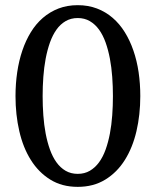

<svg xmlns="http://www.w3.org/2000/svg" viewBox="-20 -707 603 743"><path d="M417 -335Q417 -372.6 414.3 -409.4Q411.6 -446.3 405.3 -480Q398.9 -513.7 388.7 -542.5Q378.4 -571.3 363.3 -592.3Q348.1 -613.3 327.6 -625.2Q307.1 -637.2 280.8 -637.2Q254.4 -637.2 233.9 -625.2Q213.4 -613.3 198.5 -592.3Q183.6 -571.3 173.3 -542.5Q163.1 -513.7 156.7 -480Q150.4 -446.3 147.7 -409.4Q145 -372.6 145 -335Q145 -297.4 147.7 -260.5Q150.4 -223.6 156.7 -190.2Q163.1 -156.7 173.3 -128.2Q183.6 -99.6 198.5 -78.9Q213.4 -58.1 233.9 -46.1Q254.4 -34.2 280.8 -34.2Q307.1 -34.2 327.6 -46.1Q348.1 -58.1 363.3 -78.9Q378.4 -99.6 388.7 -128.2Q398.9 -156.7 405.3 -190.2Q411.6 -223.6 414.3 -260.5Q417 -297.4 417 -335ZM522.9 -335Q522.9 -263.2 508.1 -199.5Q493.2 -135.7 463.1 -87.9Q433.1 -40 387.5 -12Q341.8 16.1 280.8 16.1Q219.7 16.1 174.6 -12Q129.4 -40 99.4 -87.9Q69.3 -135.7 54.7 -199.5Q40 -263.2 40 -335Q40 -382.8 46.6 -427.5Q53.2 -472.2 66.4 -511.2Q79.6 -550.3 99.4 -582.5Q119.1 -614.7 146 -637.9Q172.9 -661.1 206.5 -674.1Q240.2 -687 280.8 -687Q321.3 -687 355.2 -674.1Q389.2 -661.1 416 -637.9Q442.9 -614.7 462.9 -582.5Q482.9 -550.3 496.3 -511.2Q509.8 -472.2 516.4 -427.5Q522.9 -382.8 522.9 -335Z"/></svg>

Font: BabelStone Ogham Special
Style: Regular
Weight: 400
Designer: Andrew West
Foundry: BabelStone
Version: Version 1.02 March 14, 2022